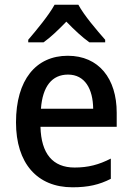

<svg xmlns="http://www.w3.org/2000/svg" viewBox="-20 -786 561 816"><path d="M313 -766H212C188 -722 136 -659 100 -617V-606H165C196 -628 228 -659 262 -694C296 -659 329 -628 360 -606H427V-617C391 -658 337 -721 313 -766ZM268 -549C133 -549 48 -447 48 -266C48 -92 138 10 288 10C355 10 402 -1 451 -26V-112C400 -86 355 -74 297 -74C204 -74 155 -133 152 -247H476V-307C476 -452 400 -549 268 -549ZM269 -469C341 -469 375 -408 376 -324H154C161 -419 201 -469 269 -469Z"/></svg>

Font: Noto Sans Lao Looped SemiCondensed Medium
Style: Regular
Weight: 500
Width: 4
Designer: Mark Frömberg, Ben Mitchell
Foundry: The Fontpad Ltd
Version: Version 1.002